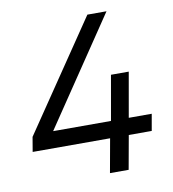

<svg xmlns="http://www.w3.org/2000/svg" viewBox="-79 -770 759 840"><g transform="rotate(-10 300.0 -350.0)"><path d="M342 0 369 -150H25L36 -215L365 -700H450L129 -224H386L421 -423H500L465 -224H567L554 -150H452L425 0Z"/></g></svg>

Font: Rethink Sans
Style: Italic
Weight: 400
Italic angle: -10°
Designer: The Rethink Sans project authors (Hans Thiessen). DM Sans designed by Colophon Foundry.
Foundry: Rethink Communications LLC
Version: Version 1.001